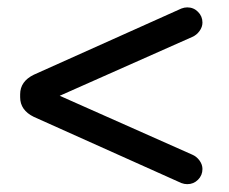

<svg xmlns="http://www.w3.org/2000/svg" viewBox="-20 -542 606 507"><path d="M459 -58.6 69.3 -233.4Q33.2 -251 33.2 -285.2V-293Q33.2 -327.1 69.3 -344.7L459 -519.5Q466.8 -522.5 474.6 -522.5Q491.2 -522.5 502.9 -510.7Q514.6 -499 514.6 -482.4Q514.6 -470.7 506.8 -460Q499 -449.2 487.3 -444.3L137.7 -289.1L487.3 -133.8Q499 -128.9 506.8 -118.2Q514.6 -107.4 514.6 -95.7Q514.6 -79.1 502.9 -67.4Q491.2 -55.7 474.6 -55.7Q466.8 -55.7 459 -58.6Z"/></svg>

Font: jf-openhuninn-1.1
Style: Regular
Weight: 400
Designer: [Kosugi Maru]
      Designed by Motoya company      

      [Varela Round]
      Joe Prince(Latin component); Avraham Co
Foundry: justfont CO.,LTD.
Version: 1.1